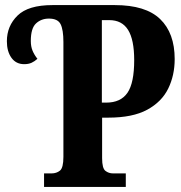

<svg xmlns="http://www.w3.org/2000/svg" viewBox="-20 -734 712 754"><path d="M153 0V-53H182Q202 -53 215.5 -64Q229 -75 229 -118V-569Q229 -617 218 -639Q207 -661 172 -661Q142 -661 121.5 -642Q101 -623 101 -573Q101 -551 108 -534.5Q115 -518 127 -503Q116 -493 104 -487.5Q92 -482 75 -482Q43 -482 25 -507Q7 -532 7 -572Q7 -632 49 -673Q91 -714 186 -714H431Q552 -714 609 -659Q666 -604 666 -502Q666 -438 640.5 -386Q615 -334 558 -303Q501 -272 405 -272H381V-113Q381 -73 394 -63Q407 -53 424 -53H474V0ZM397 -331Q454 -331 480.5 -369.5Q507 -408 507 -498Q507 -578 483 -616.5Q459 -655 409 -655H380V-331Z"/></svg>

Font: Noto Serif ExtraCondensed ExtraBold
Style: Regular
Weight: 800
Width: 2
Designer: Monotype Design Team
Foundry: Monotype Imaging Inc.
Version: Version 2.013; ttfautohint (v1.8.4.7-5d5b)